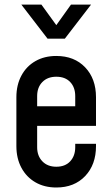

<svg xmlns="http://www.w3.org/2000/svg" viewBox="-20 -800 484 832"><path d="M224 12.5Q172.5 12.5 133.5 -10Q94.5 -32.5 72.8 -73Q51 -113.5 51 -167V-378.5Q51 -432 72.8 -472.5Q94.5 -513 133.5 -535.2Q172.5 -557.5 224 -557.5Q302 -557.5 349 -508.2Q396 -459 396 -378.5V-254.5H126V-339.5H306V-383.5Q306 -421.5 284.2 -444.5Q262.5 -467.5 224 -467.5Q186 -467.5 163.5 -444.5Q141 -421.5 141 -383.5V-162Q141 -124.5 163.5 -101Q186 -77.5 224 -77.5Q262.5 -77.5 284.2 -101Q306 -124.5 306 -162V-177H396V-167Q396 -86.5 349 -37Q302 12.5 224 12.5ZM186 -632.5 72.5 -780H159.5L224 -691L287.5 -780H374.5L261 -632.5Z"/></svg>

Font: Mohave Light Medium
Style: Regular
Weight: 500
Version: Version 2.003